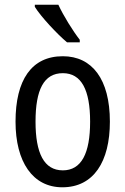

<svg xmlns="http://www.w3.org/2000/svg" viewBox="-20 -786 533 816"><path d="M228 -766H128V-757C153 -716 223 -641 265 -606H319V-617C290 -654 249 -720 228 -766ZM447 -269C447 -450 371 -547 247 -547C114 -547 46 -446 46 -269C46 -98 119 10 245 10C378 10 447 -99 447 -269ZM131 -269C131 -404 166 -475 247 -475C326 -475 363 -404 363 -269C363 -134 326 -62 247 -62C167 -62 131 -135 131 -269Z"/></svg>

Font: Noto Sans Myanmar UI Condensed
Style: Regular
Weight: 400
Width: 3
Designer: Monotype Design Team
Foundry: Monotype Imaging Inc.
Version: Version 2.103